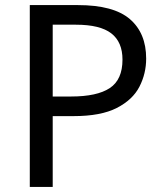

<svg xmlns="http://www.w3.org/2000/svg" viewBox="-20 -734 645 754"><path d="M286 -714Q426 -714 490 -659Q554 -604 554 -504Q554 -445 527.5 -393.5Q501 -342 438.5 -310Q376 -278 269 -278H187V0H97V-714ZM278 -637H187V-355H259Q361 -355 411 -388Q461 -421 461 -500Q461 -569 417 -603Q373 -637 278 -637Z"/></svg>

Font: Noto Sans NKo
Style: Regular
Weight: 400
Designer: Monotype Design Team
Foundry: Monotype Imaging Inc.
Version: Version 2.003; ttfautohint (v1.8.4.7-5d5b)